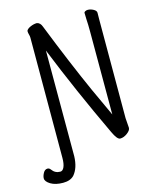

<svg xmlns="http://www.w3.org/2000/svg" viewBox="-197 -791 825 1037"><g transform="rotate(-15 215.0 -273.0)"><path d="M120 39Q118 104 87 140Q66 162 26 162Q-17 162 -43.5 146Q-70 130 -70 112Q-70 99 -61 82.5Q-52 66 -37 66Q-27 66 -20 76Q-3 100 26 100Q40 100 48 81.5Q56 63 56 31Q57 -219 57 -641Q57 -650 54 -659.5Q51 -669 51 -680Q55 -691 74 -699.5Q93 -708 111 -708Q130 -704 138 -681Q229 -451 305 -282L377 -126V-589Q377 -631 375 -659L374 -695Q374 -699 380.5 -702.5Q387 -706 395 -706Q410 -706 426 -697.5Q442 -689 442 -677Q442 -665 441.5 -639.5Q441 -614 441 -88Q441 -79 443 -61L445 -33Q445 -19 425 -4Q405 11 385 11Q368 11 346 -37Q221 -301 120 -552Z"/></g></svg>

Font: Moon Stars Kai T HW
Style: Regular
Weight: 400
Designer: GuiWonder
Version: Version 1.101